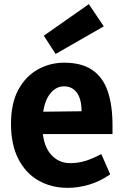

<svg xmlns="http://www.w3.org/2000/svg" viewBox="-20 -888 584 925"><path d="M306 17Q227 17 165 -18.5Q103 -54 68 -123Q33 -192 33 -291Q33 -391 68.5 -456Q104 -521 162.5 -553.5Q221 -586 289 -586Q373 -586 424.5 -551Q476 -516 499 -448.5Q522 -381 522 -285V-242H116L118 -349L373 -352Q373 -382 367 -404.5Q361 -427 350 -442Q339 -457 323.5 -464.5Q308 -472 288 -472Q244 -472 214 -426Q184 -380 184 -286Q184 -195 221.5 -148.5Q259 -102 319 -102Q356 -102 392 -113Q428 -124 468 -146L511 -48Q462 -14 409.5 1.5Q357 17 306 17ZM248 -628 191 -716 408 -868 480 -761Z"/></svg>

Font: Yaldevi
Style: Bold
Weight: 700
Designer: Sol Matas, Rajitha Manaperi, Kosala Senevirathne
Foundry: Mooniak
Version: Version 1.100